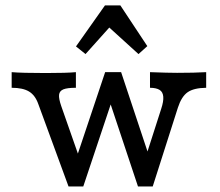

<svg xmlns="http://www.w3.org/2000/svg" viewBox="-20 -679 805 703"><path d="M22.7 -357.6V-414.8Q60.8 -411.6 147.7 -411.6Q224.6 -411.6 257.9 -414.8V-357.6Q226.5 -357.6 212.2 -351.9Q197.9 -346.1 196.3 -332.1Q194.7 -318 204.4 -290.2L272.6 -95.5L256.6 -91.1L365 -414.8L412.5 -378L284.9 3.7H230.9L120.3 -297.9Q108.9 -330.3 86.3 -343.9Q63.8 -357.6 22.7 -357.6ZM377.6 -319.6 365 -414.8H423.5L530.4 -93.3L507.6 -85.5L570.1 -280.1Q579.3 -307.8 577.8 -325Q576.4 -342.3 564.4 -349.8Q552.4 -357.4 529.2 -357.6V-414.8Q595.5 -412.3 628.4 -412.3Q691.9 -412.3 734.9 -414.8V-357.6Q689.3 -357 666.9 -341.2Q644.5 -325.5 631.4 -285L539.2 3.7H485.2ZM258.2 -509 364.3 -659.2H420.7L519.4 -510.1L487.1 -481L356 -600.1L410.8 -612.3L293.1 -481Z"/></svg>

Font: Playfair Micro SmCond SmLight
Style: Regular
Weight: 360
Width: 4
Designer: Claus Eggers Sørensen
Foundry: Claus Eggers Sørensen
Version: Version 2.100;Glyphs 3.2 (3219)